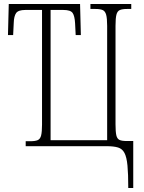

<svg xmlns="http://www.w3.org/2000/svg" viewBox="-20 -734 721 964"><path d="M624 210Q624 139 620 97Q616 55 605 34Q594 13 572.5 6.5Q551 0 516 0H109V-25H133Q157 -25 169.5 -30.5Q182 -36 186.5 -54Q191 -72 191 -108V-684H107Q72 -684 61 -668.5Q50 -653 49 -619L46 -558H20L24 -714H382L386 -558H360L357 -617Q355 -654 344.5 -669Q334 -684 298 -684H234V-30H518V-604Q518 -642 513 -660Q508 -678 495.5 -683.5Q483 -689 459 -689H434V-714H639V-689H618Q594 -689 581.5 -683.5Q569 -678 564.5 -660Q560 -642 560 -605V-110Q560 -73 564 -55Q568 -37 580 -31.5Q592 -26 615 -26H649V210Z"/></svg>

Font: Noto Serif Condensed ExtraLight
Style: Regular
Weight: 200
Width: 3
Designer: Monotype Design Team
Foundry: Monotype Imaging Inc.
Version: Version 2.013; ttfautohint (v1.8.4.7-5d5b)